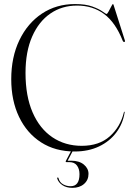

<svg xmlns="http://www.w3.org/2000/svg" viewBox="-20 -733 660 948"><path d="M595.5 -178.5Q587 -122.5 554.2 -78.8Q521.5 -35 469 -10Q416.5 15 348.5 15Q253 15 182.8 -30.2Q112.5 -75.5 74 -156Q35.5 -236.5 35.5 -342Q35.5 -451 75.8 -534.8Q116 -618.5 187 -665.8Q258 -713 350.5 -713Q402.5 -713 436 -700.8Q469.5 -688.5 486.2 -676.2Q503 -664 506 -664Q509.5 -664 516.2 -676.2Q523 -688.5 529.2 -700.8Q535.5 -713 537 -713Q540 -713 541 -708L596.5 -533.5Q599 -527 594 -526Q589 -525 586 -531.5Q550 -622.5 493.8 -664Q437.5 -705.5 360.5 -705.5Q286 -705.5 228.8 -666.2Q171.5 -627 138.8 -552.5Q106 -478 106 -373Q106 -258.5 141 -178Q176 -97.5 238.8 -55.2Q301.5 -13 383.5 -13Q469.5 -13 522 -59.8Q574.5 -106.5 592 -179.5Q593 -182 594 -181.5Q595.5 -181.5 595.5 -178.5ZM338 -0.5H346L314 60.5H331.5Q371 60.5 394 79.5Q417 98.5 417 125.5Q417 156 395 175.2Q373 194.5 337.5 194.5Q308 194.5 288.2 181.2Q268.5 168 262.5 148.5Q261.5 144 264.5 143.5Q267.5 142 269 147Q274.5 167.5 291.5 177Q308.5 186.5 328.5 186.5Q372.5 186.5 372.5 127Q372.5 101 360 84.2Q347.5 67.5 322.5 67.5H308.5Q302 67.5 305.5 61Z"/></svg>

Font: Fraunces 144pt Light
Style: Regular
Weight: 300
Version: Version 1.000;[b76b70a41]